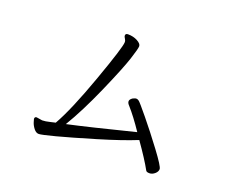

<svg xmlns="http://www.w3.org/2000/svg" viewBox="-106 -838 1213 1003"><g transform="rotate(20 500.0 -336.5)"><path d="M149 -90 181 -85Q198 -85 224 -91.5Q250 -98 252 -98Q305 -191 376 -389.5Q447 -588 447 -616Q447 -626 441 -634.5Q435 -643 435 -649Q435 -661 449 -661Q479 -661 502 -648.5Q525 -636 525 -622Q525 -608 505 -546.5Q485 -485 423.5 -345Q362 -205 304 -109Q415 -133 669 -197Q622 -267 582 -312Q571 -323 571 -333.5Q571 -344 586 -354Q591 -356 595.5 -358Q600 -360 606 -360Q612 -360 620 -354Q628 -348 679 -286Q730 -224 787.5 -147Q845 -70 845 -55.5Q845 -41 831 -29Q817 -17 801.5 -17Q786 -17 782 -24Q753 -77 693 -162Q612 -129 481.5 -90Q351 -51 277 -31.5Q203 -12 188 -12Q173 -12 160.5 -28Q148 -44 143 -60.5Q138 -77 138 -78Q138 -90 149 -90Z"/></g></svg>

Font: LXGW WenKai Mono Lite
Style: Regular
Weight: 400
Monospace: yes
Designer: LXGW / Fontworks Inc.
Foundry: LXGW / Fontworks Inc.
Version: Version 1.520; June 14, 2025